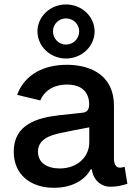

<svg xmlns="http://www.w3.org/2000/svg" viewBox="-20 -850 612 881"><path d="M227.1 11.7C318.8 11.7 373 -29.8 396 -72.8H401.4C407.7 -24.4 442.9 6.8 486.3 6.8C513.2 6.8 537.6 2.4 564.5 -6.8L551.8 -85C542.5 -81.5 537.6 -80.6 529.8 -80.6C511.2 -80.6 502.9 -99.1 502.9 -123V-363.3C502.9 -517.1 379.4 -552.7 286.6 -552.7C185.5 -552.7 94.2 -511.7 58.6 -414.6L165 -389.2C179.7 -426.3 218.8 -461.9 287.6 -461.9C354 -461.9 389.2 -428.2 389.2 -370.1C389.2 -343.8 376 -335 359.9 -333C334.5 -330.1 302.7 -327.1 252.4 -321.3C148.4 -309.6 43 -277.8 43 -154.3C43 -46.4 123 11.7 227.1 11.7ZM253.9 -77.1C196.3 -77.1 154.3 -103 154.3 -153.8C154.3 -207.5 202.1 -228.5 261.2 -240.2C298.8 -248.5 349.6 -258.3 389.6 -265.6V-196.3C389.6 -133.3 338.4 -77.1 253.9 -77.1ZM282.7 -581.5C355 -581.5 414.1 -637.2 414.1 -706.1C414.1 -774.4 355 -829.6 282.7 -829.6C210.9 -829.6 151.9 -774.4 151.9 -706.1C151.9 -637.2 210.9 -581.5 282.7 -581.5ZM282.7 -645.5C250 -645.5 223.1 -672.4 223.1 -706.1C223.1 -739.3 249.5 -765.6 282.7 -765.6C316.4 -765.6 343.3 -739.3 343.3 -706.1C343.3 -672.4 316.4 -645.5 282.7 -645.5Z"/></svg>

Font: Raveo Medium
Style: Regular
Weight: 500
Designer: Jakub Foglar, Rasmus Andersson (Inter)
Foundry: Jakubfoglar.com
Version: Version 1.100;Glyphs 3.2.3 (3260)